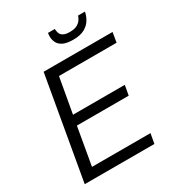

<svg xmlns="http://www.w3.org/2000/svg" viewBox="-203 -993 1025 1117"><g transform="rotate(-30 309.5 -434.5)"><path d="M36 0 156 -686H619L608 -620H221L179 -384H527L515 -318H167L123 -66H516L504 0ZM400 -761Q357 -761 333 -772.5Q309 -784 299 -803.5Q289 -823 289 -845Q289 -851 289.5 -857Q290 -863 291 -869H337Q337 -867 337 -863.5Q337 -860 338 -857Q339 -846 344 -835.5Q349 -825 363.5 -817.5Q378 -810 404 -810Q436 -810 454 -820Q472 -830 481 -844Q490 -858 493 -869H539Q535 -844 520 -818.5Q505 -793 476 -777Q447 -761 400 -761Z"/></g></svg>

Font: Archivo SemiCondensed Light
Style: Italic
Weight: 300
Width: 4
Italic angle: -10°
Designer: Hector Gatti
Foundry: Omnibus-Type
Version: Version 2.001